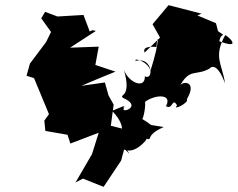

<svg xmlns="http://www.w3.org/2000/svg" viewBox="-20 -630 922 745"><path d="M339 -513 328 -508 304 -572 203 -566 155 -584 140 -559 178 -506 159 -467 96 -383 83 -336 112 -327 170 -187 152 -162 156 -122 242 -107 253 -73 363 -115 337 -32 273 78 302 63 382 95 450 -7 468 -75C461 -80 430 -71 460 -38C450 -82 512 11 461 -66C431 -70 478 -8 544 -83C565 -113 531 -95 507 -107C603 -72 519 -95 615 -137C539 -151 588 -135 529 -170C531 -152 546 -205 543 -235C580 -263 651 -268 624 -218C651 -202 648 -255 667 -221C646 -198 716 -232 705 -245C750 -321 680 -318 675 -291C715 -369 739 -333 793 -364C800 -373 824 -385 853 -307C843 -381 806 -408 854 -494C874 -483 916 -438 831 -470C838 -510 863 -482 826 -509L818 -540L746 -570L762 -577L634 -610L572 -536L601 -484L541 -426C532 -451 568 -449 587 -448C591 -507 604 -480 564 -356C552 -393 499 -407 506 -394C574 -411 577 -315 542 -334C544 -284 481 -307 461 -358C493 -247 438 -266 458 -250C539 -214 439 -186 463 -213C440 -208 503 -237 415 -200C489 -122 424 -103 474 -126L410 -142L421 -224L401 -260L387 -310L296 -297C339 -316 384 -334 428 -352L350 -378L363 -449L252 -445L352 -510Z"/></svg>

Font: Hussar Lance
Style: ExBdObl
Weight: 700
Foundry: Cannot Into Space Fonts, PlusOne Fonts
Version: Version 2.270